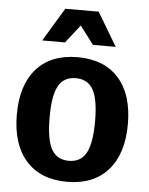

<svg xmlns="http://www.w3.org/2000/svg" viewBox="-55 -820 678 875"><g transform="rotate(5 284.0 -382.5)"><path d="M30 -276Q30 -412 96.5 -486Q163 -560 284 -560Q405 -560 471.5 -486Q538 -412 538 -276Q538 -140 471.5 -65Q405 10 284 10Q163 10 96.5 -65Q30 -140 30 -276ZM388 -276Q388 -375 363.5 -419.5Q339 -464 284 -464Q229 -464 204.5 -420Q180 -376 180 -276Q180 -176 204.5 -131Q229 -86 284 -86Q339 -86 363.5 -131Q388 -176 388 -276ZM208 -775H361L452 -622H348L285 -705L220 -622H116Z"/></g></svg>

Font: Krub
Style: Bold
Weight: 700
Version: Version 1.000; ttfautohint (v1.6)